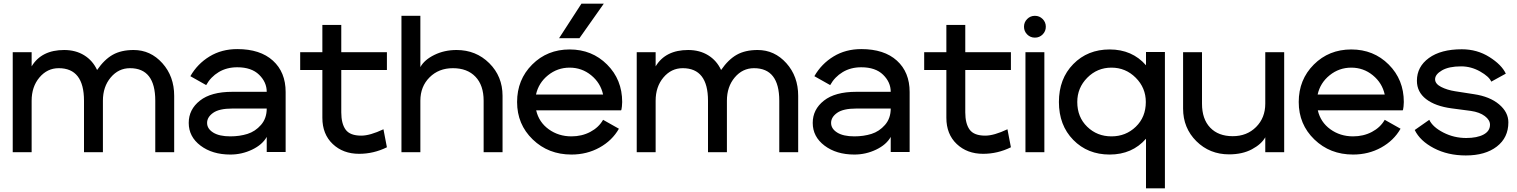

<svg xmlns="http://www.w3.org/2000/svg" viewBox="-20 -837 8346 1056"><path d="M50 -550H154V-472Q208 -562 333 -562Q396 -562 443 -533Q490 -504 514 -452Q554 -510 600.5 -536Q647 -562 715 -562Q808 -562 873 -489.5Q938 -417 938 -310V0H834V-283Q834 -462 695 -462Q632 -462 589 -411Q546 -360 546 -283V0H442V-283Q442 -462 303 -462Q240 -462 197 -411Q154 -360 154 -283V0H50Z M1247 -87Q1298 -87 1341 -100.5Q1384 -114 1415.5 -150Q1447 -186 1447 -240H1257Q1186 -240 1152.5 -216.5Q1119 -193 1119 -161Q1119 -129 1152.5 -108Q1186 -87 1247 -87ZM1447 -332Q1447 -385 1405 -426Q1363 -467 1285 -467Q1227 -467 1183 -440.5Q1139 -414 1114 -369L1027 -418Q1066 -486 1132.5 -526.5Q1199 -567 1285 -567Q1411 -567 1481 -503.5Q1551 -440 1551 -331V-1H1447V-84Q1423 -41 1366.5 -14Q1310 13 1247 13Q1148 13 1083 -36Q1018 -85 1018 -161Q1018 -235 1079.5 -283.5Q1141 -332 1257 -332Z M1753 -189V-452H1631V-550H1753V-700H1857V-550H2108V-452H1857V-219Q1857 -157 1881 -124Q1905 -91 1967 -91Q2015 -91 2089 -126L2108 -27Q2035 9 1955 9Q1867 9 1810 -45Q1753 -99 1753 -189Z M2188 -750H2292V-468Q2314 -508 2369 -535Q2424 -562 2491 -562Q2598 -562 2671 -489.5Q2744 -417 2744 -310V0H2640V-283Q2640 -368 2595 -415Q2550 -462 2471 -462Q2393 -462 2342.5 -411.5Q2292 -361 2292 -283V0H2188Z M3167 -627H3055L3178 -817H3301ZM3297 -178 3384 -129Q3347 -64 3277.5 -25.5Q3208 13 3123 13Q2996 13 2910 -70Q2824 -153 2824 -276Q2824 -399 2907 -482Q2990 -565 3113 -565Q3236 -565 3319 -482Q3402 -399 3402 -276Q3402 -263 3400.5 -251.5Q3399 -240 3398 -235L3396 -230H2929Q2944 -165 2998 -126Q3052 -87 3123 -87Q3180 -87 3226.5 -111.5Q3273 -136 3297 -178ZM2928 -317H3297Q3283 -381 3231.5 -423Q3180 -465 3113 -465Q3046 -465 2994 -423Q2942 -381 2928 -317Z M3482 -550H3586V-472Q3640 -562 3765 -562Q3828 -562 3875 -533Q3922 -504 3946 -452Q3986 -510 4032.5 -536Q4079 -562 4147 -562Q4240 -562 4305 -489.5Q4370 -417 4370 -310V0H4266V-283Q4266 -462 4127 -462Q4064 -462 4021 -411Q3978 -360 3978 -283V0H3874V-283Q3874 -462 3735 -462Q3672 -462 3629 -411Q3586 -360 3586 -283V0H3482Z M4679 -87Q4730 -87 4773 -100.5Q4816 -114 4847.5 -150Q4879 -186 4879 -240H4689Q4618 -240 4584.5 -216.5Q4551 -193 4551 -161Q4551 -129 4584.5 -108Q4618 -87 4679 -87ZM4879 -332Q4879 -385 4837 -426Q4795 -467 4717 -467Q4659 -467 4615 -440.5Q4571 -414 4546 -369L4459 -418Q4498 -486 4564.5 -526.5Q4631 -567 4717 -567Q4843 -567 4913 -503.5Q4983 -440 4983 -331V-1H4879V-84Q4855 -41 4798.5 -14Q4742 13 4679 13Q4580 13 4515 -36Q4450 -85 4450 -161Q4450 -235 4511.5 -283.5Q4573 -332 4689 -332Z M5185 -189V-452H5063V-550H5185V-700H5289V-550H5540V-452H5289V-219Q5289 -157 5313 -124Q5337 -91 5399 -91Q5447 -91 5521 -126L5540 -27Q5467 9 5387 9Q5299 9 5242 -45Q5185 -99 5185 -189Z M5629.5 -647.5Q5612 -665 5612 -690Q5612 -715 5629.5 -732.5Q5647 -750 5672 -750Q5697 -750 5714.5 -732.5Q5732 -715 5732 -690Q5732 -665 5714.5 -647.5Q5697 -630 5672 -630Q5647 -630 5629.5 -647.5ZM5724 0H5620V-550H5724Z M6283 199V-74Q6207 13 6083 13Q5962 13 5883 -67.5Q5804 -148 5804 -276Q5804 -404 5883 -484.5Q5962 -565 6083 -565Q6207 -565 6283 -478V-551H6387V199ZM5905 -276Q5905 -193 5959.5 -140Q6014 -87 6093 -87Q6172 -87 6227 -140Q6282 -193 6282 -276Q6282 -354 6226.5 -409.5Q6171 -465 6093 -465Q6015 -465 5960 -409.5Q5905 -354 5905 -276Z M7043 0H6939V-82Q6918 -44 6865.5 -16Q6813 12 6740 12Q6633 12 6560 -60.5Q6487 -133 6487 -240V-550H6591V-267Q6591 -182 6636 -135Q6681 -88 6760 -88Q6838 -88 6888.5 -138.5Q6939 -189 6939 -267V-550H7043Z M7596 -178 7683 -129Q7646 -64 7576.5 -25.5Q7507 13 7422 13Q7295 13 7209 -70Q7123 -153 7123 -276Q7123 -399 7206 -482Q7289 -565 7412 -565Q7535 -565 7618 -482Q7701 -399 7701 -276Q7701 -263 7699.5 -251.5Q7698 -240 7697 -235L7695 -230H7228Q7243 -165 7297 -126Q7351 -87 7422 -87Q7479 -87 7525.5 -111.5Q7572 -136 7596 -178ZM7227 -317H7596Q7582 -381 7530.5 -423Q7479 -465 7412 -465Q7345 -465 7293 -423Q7241 -381 7227 -317Z M7964 -241Q7874 -253 7823.5 -292Q7773 -331 7773 -393Q7773 -470 7839 -518Q7905 -566 8020 -566Q8104 -566 8171.5 -523.5Q8239 -481 8262 -432L8182 -388Q8170 -416 8120.5 -444Q8071 -472 8016 -472Q7949 -472 7911 -450Q7873 -428 7873 -401Q7873 -376 7906 -359Q7939 -342 7984 -335L8087 -319Q8174 -306 8225 -263Q8276 -220 8276 -164Q8276 -80 8212.5 -31Q8149 18 8042 18Q7943 18 7866.5 -22Q7790 -62 7761 -122L7841 -178Q7860 -138 7918.5 -108Q7977 -78 8044 -78Q8104 -78 8139.5 -97Q8175 -116 8175 -151Q8175 -177 8146.5 -198.5Q8118 -220 8070 -227Z"/></svg>

Font: Edgecutting Lite Sharp
Style: Medium
Weight: 500
Designer: RandomMaerks (Nguyen Gia Bao)
Version: Version 1.0